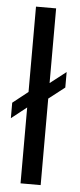

<svg xmlns="http://www.w3.org/2000/svg" viewBox="-53 -759 328 789"><g transform="rotate(5 111.0 -364.5)"><path d="M146 -420.9 211.9 -472.2V-408.2L146 -356.9V0H63V-313L0 -263.2V-327.1L63 -377V-729H146Z"/></g></svg>

Font: SolaimanLipi
Style: Normal
Weight: 400
Designer: Solaiman Karim
Foundry: Al Mamun Sumon
Version: Version 2.000